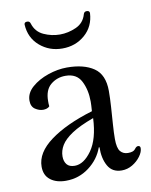

<svg xmlns="http://www.w3.org/2000/svg" viewBox="-79 -726 628 798"><g transform="rotate(-10 235.5 -327.0)"><path d="M375 -324Q375 -294 372.5 -256.5Q370 -219 367.5 -183.5Q365 -148 365 -123Q365 -84 377 -70Q389 -56 409 -56Q432 -56 439.5 -66.5Q447 -77 454 -77Q464 -77 464 -67Q464 -51 450.5 -32.5Q437 -14 416 -1.5Q395 11 371 11Q331 11 313 -21Q295 -53 296 -100H293Q276 -52 233 -19.5Q190 13 135 13Q95 13 70 -6Q45 -25 45 -62Q45 -121 111.5 -170Q178 -219 291 -253Q292 -266 292.5 -276.5Q293 -287 293 -293Q293 -343 274 -380Q255 -417 208 -417Q172 -417 145.5 -395Q119 -373 119 -326Q119 -321 119 -315.5Q119 -310 120 -304Q116 -299 108.5 -296.5Q101 -294 93 -294Q76 -294 59.5 -305Q43 -316 43 -341Q43 -373 71 -397.5Q99 -422 140 -436Q181 -450 220 -450Q291 -450 333 -421.5Q375 -393 375 -324ZM182 -42Q220 -42 253.5 -89Q287 -136 291 -224Q231 -202 198 -180Q165 -158 151.5 -135.5Q138 -113 138 -89Q138 -68 148.5 -55Q159 -42 182 -42ZM216 -531Q161 -531 121 -565.5Q81 -600 78 -656Q78 -666 89.5 -666.5Q101 -667 104 -656Q115 -620 148 -605Q181 -590 216 -590Q251 -590 284.5 -605Q318 -620 328 -656Q331 -667 342.5 -666.5Q354 -666 354 -656Q351 -600 311.5 -565.5Q272 -531 216 -531Z"/></g></svg>

Font: Sedan SC
Style: Regular
Weight: 400
Designer: Sebastian Salazar
Foundry: Sebastian Salazar
Version: Version 1.100; ttfautohint (v1.8.4.7-5d5b)